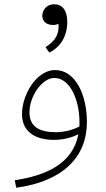

<svg xmlns="http://www.w3.org/2000/svg" viewBox="-20 -649 498 899"><path d="M211 -403C276 -435 295 -497 295 -545C295 -602 271 -629 234 -629C195 -629 178 -599 178 -575C178 -547 200 -532 229 -532C238 -532 246 -534 254 -537C257 -492 243 -460 193 -428ZM56 230C277 200 387 84 387 -77C387 -206 333 -321 238 -321C152 -321 83 -207 83 -115C83 -23 158 6 232 6C278 6 318 -6 347 -20C320 119 194 173 49 195ZM118 -123C118 -201 179 -284 234 -284C310 -284 352 -177 352 -79C352 -72 352 -64 352 -57C326 -43 286 -30 242 -30C165 -30 118 -55 118 -123Z"/></svg>

Font: Noto Sans Arabic ExtLt
Style: Regular
Weight: 200
Designer: Monotype Design Team, Nadine Chahine, Nizar Qandah and Khaled Hosny
Foundry: Monotype Imaging Inc.
Version: Version 2.012